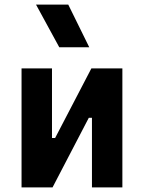

<svg xmlns="http://www.w3.org/2000/svg" viewBox="-20 -815 626 835"><path d="M170.9 0V-214.8H219.7L377.4 -517.6H411.6V-302.7H366.2L208.5 0ZM73.7 0V-517.6H206.1V0ZM379.9 0V-517.6H512.2V0ZM237.8 -609.4 136.7 -794.9H276.9L368.2 -609.4Z"/></svg>

Font: Cascadia Mono
Style: Regular
Weight: 400
Monospace: yes
Designer: Aaron Bell
Foundry: Saja Typeworks
Version: Version 2404.023